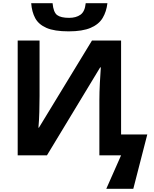

<svg xmlns="http://www.w3.org/2000/svg" viewBox="-20 -966 956 1194"><path d="M407 -771Q318 -771 269 -792.5Q220 -814 199 -853Q178 -892 174 -946H307Q312 -890 335 -872.5Q358 -855 410 -855Q453 -855 480.5 -874.5Q508 -894 513 -946H648Q642 -894 618.5 -854.5Q595 -815 544 -793Q493 -771 407 -771ZM641 208 733 0H598V-343Q598 -392 601 -449Q604 -506 607 -547H603L272 0H90V-714H226V-369Q226 -323 224.5 -269Q223 -215 219 -172H222L552 -714H733V-130H896L809 208Z"/></svg>

Font: Noto Sans
Style: Bold
Weight: 700
Designer: Monotype Design Team
Foundry: Monotype Imaging Inc.
Version: Version 2.000;GOOG;noto-source:20170915:90ef993387c0; ttfaut